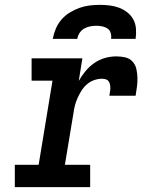

<svg xmlns="http://www.w3.org/2000/svg" viewBox="-20 -770 640 790"><path d="M41 0V-92H139L196 -438H110V-530H319L304 -437Q316 -458 332 -477.5Q348 -497 368.5 -511Q389 -525 412 -531.5Q435 -538 459 -538Q477 -538 495 -534Q513 -530 525 -517Q537 -504 541 -486.5Q545 -469 545.5 -450.5Q546 -432 543.5 -413.5Q541 -395 538 -376H430Q431 -384 432.5 -392Q434 -400 434 -407.5Q434 -415 432.5 -422.5Q431 -430 426.5 -436Q422 -442 414.5 -444Q407 -446 399 -446Q383 -446 366.5 -440Q350 -434 337 -422.5Q324 -411 315 -396.5Q306 -382 299 -366.5Q292 -351 288 -335Q284 -319 282 -303L247 -92H351V0ZM197 -610Q201 -631 209.5 -651.5Q218 -672 232.5 -689Q247 -706 266.5 -718Q286 -730 307 -737.5Q328 -745 349 -747.5Q370 -750 391 -750Q412 -750 432 -747.5Q452 -745 470.5 -738Q489 -731 504.5 -718.5Q520 -706 529 -689Q538 -672 539.5 -651.5Q541 -631 538 -610H437Q439 -622 435.5 -634Q432 -646 422.5 -652.5Q413 -659 401 -661.5Q389 -664 377 -664Q364 -664 351 -661.5Q338 -659 326.5 -652.5Q315 -646 307.5 -634.5Q300 -623 298 -610Z"/></svg>

Font: Iosevka Slab SmBdExObl
Style: Regular
Weight: 600
Width: 7
Italic angle: -9°
Monospace: yes
Designer: Belleve Invis
Foundry: Belleve Invis
Version: Version 11.1.0; ttfautohint (v1.8.3)